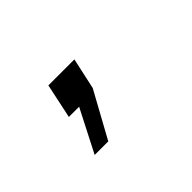

<svg xmlns="http://www.w3.org/2000/svg" viewBox="-44 -329 689 689"><g transform="rotate(-45 300.0 15.0)"><path d="M147 162 230 0H178L206 -132H338L312 -13L216 162Z"/></g></svg>

Font: Geist Mono Medium
Style: Italic
Weight: 500
Italic angle: -12°
Monospace: yes
Designer: Basement.studio, Andrés Briganti, Mateo Zaragoza
Foundry: Basement.studio, Vercel, Andrés Briganti, Guido Ferreyra, Mateo Zaragoza
Version: Version 1.500; ttfautohint (v1.8.4.7-5d5b)